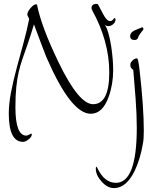

<svg xmlns="http://www.w3.org/2000/svg" viewBox="-20 -591 801 984"><path d="M98 136Q25 136 25 -10Q25 -59 37 -120.5Q49 -182 67 -248Q85 -314 102 -377Q119 -440 129 -492Q130 -495 125 -503.5Q120 -512 120 -517Q120 -530 136 -549Q153 -569 165 -569Q169 -569 170 -566Q192 -454 280 -272Q384 -57 457 -57Q540 -57 540 -220Q540 -381 451 -541Q449 -547 449 -549Q449 -571 475 -571Q480 -571 482 -569L508 -520Q527 -483 544 -483Q556 -483 564 -497Q565 -498 567 -498Q572 -498 572 -490Q572 -477 560 -467Q548 -457 535 -457Q524 -457 516 -465Q536 -440 550 -353Q555 -319 557.5 -289Q560 -259 560 -232Q560 -159 537 -95Q506 -8 445 -8Q344 -8 219 -295Q214 -306 198 -349Q182 -392 154 -466Q137 -409 122.5 -367.5Q108 -326 96 -291.5Q84 -257 76 -222.5Q68 -188 63.5 -144.5Q59 -101 59 -41Q59 104 115 104Q121 104 129.5 99Q138 94 140 94Q143 94 143 98Q143 110 127 123Q111 136 98 136ZM670 -386Q647 -386 647 -406Q647 -423 667 -434L708 -451Q715 -451 715 -441Q715 -439 702 -423Q689 -406 688 -399Q684 -386 670 -386ZM564 373Q531 373 501 340Q471 307 471 273Q471 264 474 263L479 270Q515 346 574 346Q681 346 681 64Q681 -4 675 -85L663 -233Q648 -242 648 -257Q648 -267 651 -271Q665 -292 682 -292Q689 -292 696 -226Q717 -39 717 78Q717 98 716 114.5Q715 131 713 142Q706 184 695 220Q684 256 670 285Q627 373 564 373Z"/></svg>

Font: Shalimar
Style: Regular
Weight: 400
Designer: Robert E. Leuschke
Foundry: Robert E. Leuschke
Version: Version 1.010; ttfautohint (v1.8.3)